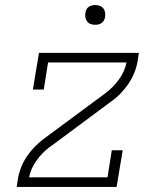

<svg xmlns="http://www.w3.org/2000/svg" viewBox="-20 -739 640 759"><path d="M46 0 51 -33Q55 -56 64 -78.5Q73 -101 86.5 -121Q100 -141 117.5 -159Q135 -177 154 -191L396 -370Q396 -370 396 -370Q396 -370 396 -370Q427 -393 450 -424.5Q473 -456 480 -492H170L153 -385H110L134 -530H529L524 -497Q520 -474 511 -451.5Q502 -429 488.5 -409Q475 -389 458 -371Q441 -353 421 -339L180 -160Q180 -160 179.5 -160Q179 -160 179 -160Q148 -137 125 -105.5Q102 -74 95 -38H405L422 -145H465L441 0ZM356 -641Q347 -641 338.5 -644Q330 -647 324.5 -654Q319 -661 317.5 -670.5Q316 -680 318 -690Q319 -696 322 -702Q325 -708 331 -712Q337 -716 343.5 -717.5Q350 -719 356 -719Q366 -719 374.5 -716Q383 -713 388.5 -706Q394 -699 395.5 -689.5Q397 -680 395 -670Q394 -664 390.5 -658Q387 -652 381.5 -648Q376 -644 369.5 -642.5Q363 -641 356 -641Z"/></svg>

Font: Iosevka Curly Slab XLtEx
Style: Italic
Weight: 200
Width: 7
Italic angle: -9°
Monospace: yes
Designer: Belleve Invis
Foundry: Belleve Invis
Version: Version 11.1.0; ttfautohint (v1.8.3)